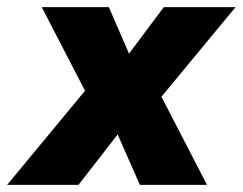

<svg xmlns="http://www.w3.org/2000/svg" viewBox="-69 -518 680 538"><path d="M-49 0 196 -296 197 -210 48 -498H236L305 -339H271L390 -498H591L352 -209L357 -298L511 0H323L248 -170H283L151 0Z"/></svg>

Font: Nunito Sans 10pt SemiCondensed Black
Style: Italic
Weight: 900
Width: 4
Italic angle: -9°
Designer: Vernon Adams
Foundry: Vernon Adams
Version: Version 3.101;gftools[0.9.27]